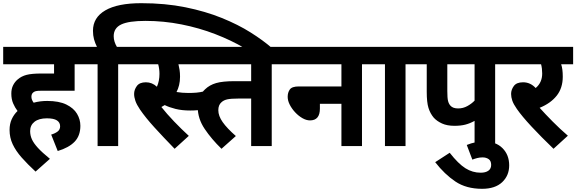

<svg xmlns="http://www.w3.org/2000/svg" viewBox="-20 -916 3614 1204"><path d="M301 -72Q325 -79 341 -91Q357 -103 357 -124Q357 -148 337 -161Q317 -174 274 -174Q224 -174 196.5 -152.5Q169 -131 169 -94Q169 -67 180 -42.5Q191 -18 217.5 11Q244 40 293 80L203 160Q152 113 115.5 71.5Q79 30 59.5 -11.5Q40 -53 40 -101Q40 -139 53.5 -168.5Q67 -198 90 -220Q74 -241 62.5 -267.5Q51 -294 51 -329Q51 -359 62 -381Q73 -403 91 -418Q114 -438 146.5 -446.5Q179 -455 240 -455H319V-513H0V-622H533V-513H448V-347H239Q215 -347 205 -344.5Q195 -342 188 -336Q177 -327 177 -309Q177 -291 191 -272Q231 -283 276 -283Q350 -283 396 -260.5Q442 -238 463 -202.5Q484 -167 484 -127Q484 -65 448 -27.5Q412 10 342 31Z M592 -513H520V-622H588Q576 -646 569.5 -670Q563 -694 563 -723Q563 -806 640.5 -851Q718 -896 866 -896Q1016 -896 1142 -870.5Q1268 -845 1370.5 -803.5Q1473 -762 1551.5 -712.5Q1630 -663 1685 -615H1512Q1431 -663 1330 -702Q1229 -741 1117.5 -763Q1006 -785 892 -785Q787 -785 740 -762.5Q693 -740 693 -689Q693 -671 698.5 -654Q704 -637 713 -622H807V-513H721V0H592Z M1161 -333Q1188 -333 1211.5 -335Q1235 -337 1259 -343L1269 -232Q1245 -227 1220.5 -225Q1196 -223 1173 -223Q1121 -223 1081 -233Q1041 -243 1013 -257Q1003 -251 992 -245Q1026 -202 1071.5 -154.5Q1117 -107 1164 -64L1075 17Q1003 -57 948 -117.5Q893 -178 858 -229Q837 -260 829 -283.5Q821 -307 821 -327Q821 -353 838 -376.5Q855 -400 895 -400Q934 -400 964 -372Q980 -408 980 -453Q980 -484 972 -513H793V-622H1253V-513H1099Q1103 -497 1106 -478Q1109 -459 1109 -435Q1109 -406 1103 -382Q1097 -358 1087 -339Q1123 -333 1161 -333Z M1684 -513V0H1555V-298H1475Q1428 -298 1405.5 -293Q1383 -288 1369 -275Q1349 -258 1349 -225Q1349 -189 1376.5 -150Q1404 -111 1459 -63L1369 17Q1307 -43 1263.5 -107.5Q1220 -172 1220 -243Q1220 -280 1232.5 -308.5Q1245 -337 1266 -356Q1294 -383 1335 -395Q1376 -407 1452 -407H1555V-513H1186V-622H1769V-513Z M1756 -622H2336V-513H2250V0H2121V-265H1986V-235Q1986 -161 1924 -161Q1901 -161 1876.5 -175Q1852 -189 1831 -211.5Q1810 -234 1797 -259.5Q1784 -285 1784 -309Q1784 -336 1797.5 -355Q1811 -374 1854 -374H2121V-513H1756Z M2523 -513V0H2394V-513H2322V-622H2609V-513Z M3085 -513V0H2956V-158Q2927 -142 2898 -134.5Q2869 -127 2830 -127Q2784 -127 2752 -141.5Q2720 -156 2700 -178Q2678 -204 2667 -239Q2656 -274 2656 -340V-513H2595V-622H3170V-513ZM2956 -513H2785V-345Q2785 -302 2789.5 -283.5Q2794 -265 2805 -253Q2820 -236 2853 -236Q2884 -236 2911 -251Q2938 -266 2956 -285Z M2907 -7Q2961 -29 3015 -29Q3089 -29 3131 13Q3173 55 3173 121Q3173 185 3129 226.5Q3085 268 3003 268Q2904 268 2836 222.5Q2768 177 2709 101L2800 42Q2854 111 2898.5 139Q2943 167 2994 167Q3025 167 3042.5 154.5Q3060 142 3060 118Q3060 93 3044.5 82Q3029 71 3006 71Q2989 71 2973 75Q2957 79 2942 85Z M3541 -65 3451 17Q3373 -58 3313 -122.5Q3253 -187 3221 -233Q3200 -263 3192.5 -285Q3185 -307 3185 -327Q3185 -353 3202 -376.5Q3219 -400 3260 -400Q3306 -400 3339 -364Q3380 -398 3380 -455Q3380 -487 3373 -513H3157V-622H3574V-513H3499Q3504 -498 3506.5 -479Q3509 -460 3509 -435Q3509 -364 3471 -316Q3433 -268 3364 -240Q3399 -201 3445.5 -154Q3492 -107 3541 -65Z"/></svg>

Font: Noto Sans Devanagari UI SemiCondensed
Style: Bold
Weight: 700
Width: 4
Designer: Jelle Bosma - Monotype Design Team
Foundry: Monotype Imaging Inc.
Version: Version 2.004; ttfautohint (v1.8.4.7-5d5b)